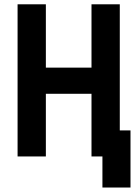

<svg xmlns="http://www.w3.org/2000/svg" viewBox="-20 -713 626 875"><path d="M446.8 141.6H574.7V-118.7H525.9V-693.4H397V-404.8H189V-693.4H60.1V0H189V-285.6H397V0H446.8Z"/></svg>

Font: Cascadia Mono NF
Style: Bold
Weight: 700
Monospace: yes
Designer: Aaron Bell
Foundry: Saja Typeworks
Version: Version 2404.023